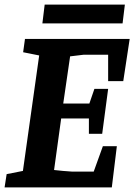

<svg xmlns="http://www.w3.org/2000/svg" viewBox="-33 -818 586 838"><path d="M162 -798H512L502 -716H152ZM-4 -58 67 -72 138 -576 68 -590 76 -648H533L505 -464H439V-579H331L273 -572L243 -366H357L379 -430H439L413 -234H355V-301H234L203 -76Q222 -74 242 -72Q262 -70 282 -69H376L416 -180H477L455 0H-13Z"/></svg>

Font: Faustina VF Beta
Style: Italic
Weight: 400
Italic angle: -8°
Designer: Alfonso Garcia
Foundry: Omnibus-Type
Version: Version 1.006